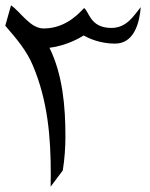

<svg xmlns="http://www.w3.org/2000/svg" viewBox="-28 -680 561 717"><path d="M-8.3 -584C35.6 -533.2 71.8 -490.2 94.7 -435.5C150.4 -303.7 161.6 -168 161.6 -30.8C161.6 -14.6 161.6 1 161.1 17.1L206.5 -43.5C213.4 -87.4 216.3 -129.4 216.3 -170.9C216.3 -282.7 206.1 -401.4 156.7 -501.5C222.2 -509.8 272 -539.6 284.2 -547.4C302.2 -537.6 344.7 -517.1 401.4 -517.1C474.6 -517.1 493.2 -598.1 497.6 -653.3C471.7 -622.1 445.8 -575.7 388.2 -575.7C307.6 -575.7 305.2 -637.2 286.1 -649.9C274.4 -639.2 223.1 -573.7 135.3 -573.7C84.5 -573.7 49.8 -634.8 13.2 -660.2Z"/></svg>

Font: Cardo
Style: Italic
Weight: 400
Designer: David J. Perry
Foundry: David J. Perry
Version: Version 0.99